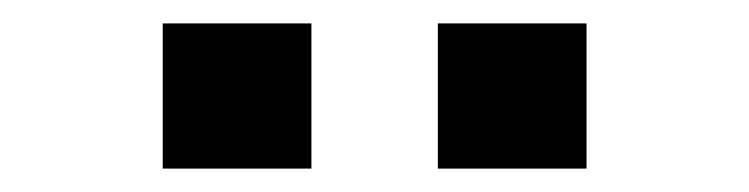

<svg xmlns="http://www.w3.org/2000/svg" viewBox="-20 -766 640 164"><path d="M119 -746H246V-622H119ZM354 -746H481V-622H354Z"/></svg>

Font: Tiny
Style: Bold
Weight: 700
Monospace: yes
Designer: Philipp Nurullin, Konstantin Bulenkov
Foundry: JetBrains
Version: Version 2.251; ttfautohint (v1.8.4.7-5d5b)